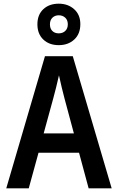

<svg xmlns="http://www.w3.org/2000/svg" viewBox="-20 -1022 640 1042"><path d="M14 0 224 -717H375L586 0H461L409 -193H189L136 0ZM269 -488 217 -298H381L330 -488Q323 -515 315 -547.5Q307 -580 300 -613Q293 -580 284.5 -547.5Q276 -515 269 -488ZM299 -777Q247 -777 215 -807.5Q183 -838 183 -890Q183 -942 215 -972Q247 -1002 299 -1002Q349 -1002 382.5 -972Q416 -942 416 -891Q416 -838 383 -807.5Q350 -777 299 -777ZM299 -841Q320 -841 334 -854Q348 -867 348 -890Q348 -913 334 -926Q320 -939 299 -939Q278 -939 264.5 -926Q251 -913 251 -890Q251 -867 264 -854Q277 -841 299 -841Z"/></svg>

Font: Noto Sans Mono SemiBold
Style: Regular
Weight: 600
Designer: Monotype Design Team
Foundry: Monotype Imaging Inc.
Version: Version 2.014; ttfautohint (v1.8.4.7-5d5b)